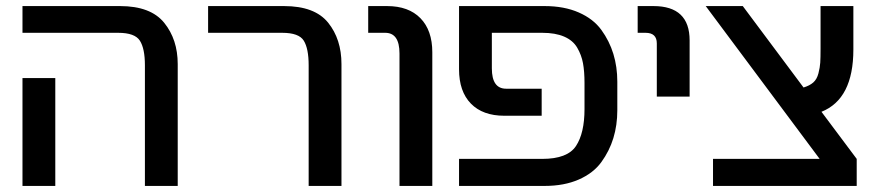

<svg xmlns="http://www.w3.org/2000/svg" viewBox="-20 -612 2873 632"><path d="M565 -401V0H457V-397Q457 -452 440.5 -478Q424 -504 369 -504H54V-592H375Q476 -592 520.5 -537Q565 -482 565 -401ZM54 0V-355H162V0Z M1104 -401V0H996V-397Q996 -452 980 -478Q964 -504 909 -504H665V-592H915Q1016 -592 1060 -537.5Q1104 -483 1104 -401Z M1403 -440V0H1295V-436Q1295 -504 1248 -504H1192V-592H1254Q1325 -592 1364 -552Q1403 -512 1403 -440Z M2012 -249Q2012 -200 1999 -157.5Q1986 -115 1959.5 -78.5Q1933 -42 1885 -21Q1837 0 1773 0H1491V-89H1765Q1848 -89 1876 -131.5Q1904 -174 1904 -253V-339Q1904 -377 1899 -404Q1894 -431 1880 -455Q1866 -479 1837 -491.5Q1808 -504 1765 -504H1599V-387Q1599 -320 1646 -320H1763V-231H1640Q1569 -231 1530 -271Q1491 -311 1491 -384V-592H1773Q1837 -592 1885 -571Q1933 -550 1959.5 -513.5Q1986 -477 1999 -434.5Q2012 -392 2012 -343Z M2250 -479V-294H2142V-469Q2142 -504 2105 -504H2079V-592H2131Q2250 -592 2250 -479Z M2303 -592H2425L2625 -324Q2645 -330 2657 -340.5Q2669 -351 2674 -370.5Q2679 -390 2680 -406Q2681 -422 2681 -453V-592H2789V-449Q2789 -286 2684 -244L2800 -89V0H2327V-89H2678Z"/></svg>

Font: LT Superior Semi-bold
Style: Regular
Weight: 600
Designer: Daniel Lyons
Foundry: LyonsType
Version: Version 1.0